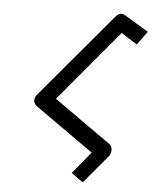

<svg xmlns="http://www.w3.org/2000/svg" viewBox="-54 -784 708 863"><g transform="rotate(5 300.0 -353.0)"><path d="M380 -104 117 -290Q102.5 -300 102.5 -316.5Q102.5 -329 111 -340L433 -722Q446 -737.5 459 -737.5Q467.5 -737.5 479.5 -730L584 -667L539.5 -606L467.5 -651.5L199 -331L455 -150Q468 -141.5 468 -123Q468 -114 464.5 -105Q461 -96 454.5 -90L352 32.5L298.5 -5Z"/></g></svg>

Font: JuliaMono Light
Style: Italic
Weight: 300
Italic angle: -9°
Monospace: yes
Designer: cormullion
Foundry: corm
Version: Version 0.054; ttfautohint (v1.8.4)